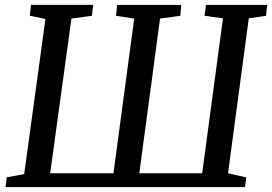

<svg xmlns="http://www.w3.org/2000/svg" viewBox="-20 -763 1110 783"><path d="M2.9 0 7.8 -40 78.6 -53 165.3 -685.5 101.5 -698.9 106.5 -743.3 360.2 -743 354.8 -698.6 271.4 -687.3 184.6 -56.4H442.7L527.3 -687.3L453.1 -698.6L457.7 -743H719.5L715.2 -698.6L632.7 -687.3L548.1 -56.4H804.5L889.3 -688.3L814.3 -698.6L820 -743H1069.8L1064.8 -698.6L994.6 -688.3L909.9 -56.3L984 -39.7L979.3 0Z"/></svg>

Font: Merriweather 7pt Light
Style: Italic
Weight: 300
Italic angle: -7.8°
Designer: Eben Sorkin
Foundry: Eben Sorkin
Version: Version 2.200;gftools[0.9.31]